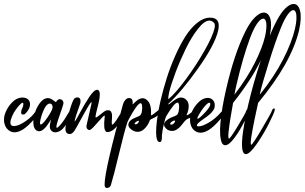

<svg xmlns="http://www.w3.org/2000/svg" viewBox="-21 -742 1522 959"><path d="M48.3 -179.7Q36.6 -157.7 32.2 -141.1Q30.8 -134.8 30.8 -129.4Q31.2 -112.3 48.8 -112.3Q70.8 -112.3 105.2 -135.5Q139.6 -158.7 157.7 -187Q163.6 -193.4 168.5 -193.4Q174.8 -193.4 174.8 -186Q174.8 -180.2 168.5 -170.9Q100.6 -81.1 51.8 -81.1Q40.5 -81.1 30.8 -85.9Q7.8 -98.1 1.5 -124Q-1 -133.8 -1 -142.1Q-1 -156.2 1.5 -165.5Q2.9 -172.4 4.9 -176.3Q15.6 -205.6 38.3 -229.5Q61 -253.4 88.4 -254.9H89.4Q121.1 -254.9 127.9 -230.5Q128.9 -225.6 128.9 -222.7Q128.9 -214.8 127.9 -210.9Q123 -189.5 101.6 -170.9Q96.7 -169.9 94.2 -169.9Q84.5 -169.9 84.5 -180.2Q84.5 -186.5 87.9 -196.8Q95.7 -210 95.7 -223.1Q95.7 -229 91.8 -229Q88.9 -229 84.5 -225.1Q67.9 -210.4 48.3 -179.7Z M227.5 -224.6Q213.4 -224.6 200.9 -199.7Q188.5 -174.8 181.6 -146.5Q179.7 -136.7 178.7 -130.9Q178.2 -120.1 182.6 -120.1Q191.9 -120.1 214.8 -153.6Q237.8 -187 241.2 -201.7Q241.7 -203.1 241.7 -205.6Q242.2 -212.4 238.8 -218.5Q235.4 -224.6 227.5 -224.6ZM330.1 -192.9Q330.1 -193.4 331.5 -193.4Q335 -193.4 339.1 -190.9Q343.3 -188.5 342.8 -185.1Q342.8 -184.1 341.8 -182.1Q340.3 -179.2 332.5 -162.4Q324.7 -145.5 318.6 -135.3Q312.5 -125 302.7 -111.1Q293 -97.2 281.2 -89.6Q269.5 -82 256.8 -81.1Q245.1 -80.6 237.3 -87.6Q229.5 -94.7 228 -105Q227.1 -111.8 228.8 -122.1Q230.5 -132.3 232.9 -139.6L234.9 -146.5Q231.4 -141.1 226.6 -133.3Q197.3 -86.4 174.3 -86.4Q165 -86.4 157.7 -93.3Q148.9 -101.6 146.5 -117.2Q145 -128.9 145.5 -140.6Q146 -151.4 149.4 -164.1Q157.2 -198.7 176.5 -225.3Q195.8 -252 218.3 -252Q229.5 -252 240.7 -244.1Q244.1 -241.7 247.3 -239.5Q250.5 -237.3 252.2 -236.1Q253.9 -234.9 255.1 -233.9Q256.3 -232.9 257.1 -232.4Q257.8 -231.9 258.3 -231.9Q258.8 -231.9 259.5 -233.4Q260.3 -234.9 262.7 -238Q265.1 -241.2 269.5 -244.1Q272.5 -246.6 277.8 -246.6Q285.2 -246.6 290.8 -240.7Q296.4 -234.9 295.9 -226.1Q295.9 -225.1 295.2 -222.4Q294.4 -219.7 294.4 -219.2Q292 -209 279.1 -172.6Q266.1 -136.2 262.7 -121.6Q260.7 -113.8 260.7 -110.8Q260.3 -103.5 263.7 -103.5Q264.6 -103.5 268.1 -106Q282.7 -118.2 301.3 -146Q310.5 -160.2 330.1 -192.9Z M412.1 -120.1Q414.1 -128.4 423.1 -167.7Q432.1 -207 435.5 -222.2Q440.9 -244.6 421.9 -214.4Q413.1 -201.2 361.3 -106.4Q354.5 -94.2 352.5 -91.3Q340.3 -72.3 327.1 -72.3Q324.2 -72.3 317.4 -74.2Q314.5 -75.7 312.3 -77.9Q310.1 -80.1 308.8 -83.3Q307.6 -86.4 306.6 -89.4Q305.7 -92.3 305.9 -96.9Q306.2 -101.6 306.2 -104.2Q306.2 -106.9 306.9 -112.1Q307.6 -117.2 307.9 -118.9Q308.1 -120.6 309.6 -126L310.5 -131.3Q310.5 -132.3 311.5 -135.3Q319.3 -168.5 332.3 -208.5Q345.2 -248.5 354 -252.9Q361.3 -255.4 365.7 -255.4Q375.5 -255.4 379.2 -247.3Q382.8 -239.3 380.4 -227.5Q379.9 -226.6 379.9 -225.6Q379.9 -224.6 379.4 -224.1Q377.9 -219.7 372.1 -203.1Q366.2 -186.5 360.8 -170.4Q355.5 -154.3 353 -144.5Q351.6 -138.7 351.6 -134.3Q357.9 -140.1 379.6 -181.2Q401.4 -222.2 425 -257.8Q448.7 -293.5 463.9 -293.5Q467.8 -293.5 470.2 -291.5Q484.4 -282.7 471.2 -226.1Q469.2 -217.3 464.8 -200.4Q460.4 -183.6 459 -176.8Q456.5 -165.5 456.1 -160.9Q455.6 -156.2 458 -154.8L458.5 -155.3Q459 -155.3 459.5 -155.3Q464.4 -157.2 483.4 -172.6Q502.4 -188 507.3 -189.5Q513.2 -191.4 519 -191.4Q531.2 -191.4 535.6 -180.2Q540 -168.9 538.6 -155.5Q537.1 -142.1 537.1 -130.9Q537.1 -119.6 540 -119.6Q542 -119.6 546.9 -124.5Q556.2 -133.8 572.5 -161.1Q588.9 -188.5 594.7 -191.9Q602.1 -195.8 603.5 -189Q605 -182.1 602.5 -176.3Q598.1 -161.1 578.1 -131.6Q558.1 -102.1 541 -90.8Q532.2 -85 520.5 -82.5Q510.7 -80.6 505.6 -87.9Q500.5 -95.2 499.8 -106.9Q499 -118.7 499.5 -130.6Q500 -142.6 501.5 -152.3Q502.9 -162.1 502.4 -163.1Q501 -168.5 485.4 -151.1Q469.7 -133.8 451.2 -113Q432.6 -92.3 425.8 -92.3Q419.4 -92.3 414.1 -98.9Q408.7 -105.5 412.1 -120.1Z M532.7 183.1Q526.9 196.8 513.2 196.8Q508.8 196.8 504.4 193.4Q501.5 188.5 501.5 180.2Q501 144.5 526.4 35.2Q549.8 -66.4 593.3 -221.2Q597.2 -233.9 605.2 -243.2Q613.3 -252.4 624.5 -252.4Q625 -252.4 625.5 -252.2Q626 -252 626.5 -252Q641.6 -251 641.6 -232.4Q641.6 -229.5 641.6 -225.6L641.1 -222.2Q641.1 -218.3 654.8 -232.9Q674.3 -251.5 691.4 -251.5Q704.6 -251.5 717.3 -238.3Q726.1 -229 730 -213.4Q733.4 -200.2 733.4 -186V-169.4Q733.4 -166 734.4 -166Q737.3 -166 745.8 -172.4Q754.4 -178.7 762.2 -185.3Q770 -191.9 771 -192.4Q778.8 -195.8 781.2 -189.5Q783.7 -182.6 776.4 -175.3Q765.1 -163.6 758.1 -158.9Q751 -154.3 733.4 -146.5Q730 -145 728.5 -143.1Q727.1 -141.1 725.6 -137Q724.1 -132.8 723.1 -130.4Q712.9 -109.9 698.2 -96.7Q683.6 -83.5 666.5 -83.5Q649.9 -83.5 634.3 -95.7Q620.1 -106.4 620.1 -118.2Q620.1 -121.6 620.6 -123.5Q624 -140.6 649.4 -151.9Q653.8 -153.8 660.9 -156.7Q668 -159.7 671.1 -161.1Q674.3 -162.6 678 -165.3Q681.6 -168 683.6 -171.9Q685.5 -175.8 687 -181.2Q688 -185.5 689 -196.3V-207Q688.5 -226.6 681.2 -226.6Q668.9 -226.6 639.6 -177.2Q619.1 -142.1 615.7 -132.3Q600.6 -87.4 573.7 24.7Q546.9 136.7 535.2 173.8Q534.7 175.3 533.9 178.5Q533.2 181.6 532.7 183.1ZM659.7 -134.3Q651.4 -128.4 651.4 -124Q651.4 -121.1 655.8 -121.1Q666 -121.1 671.9 -132.8Q675.3 -140.1 668.5 -138.2Q664.6 -137.2 659.7 -134.3Z M1025.9 -653.8Q1025.9 -653.8 1028.8 -653.8Q1083.5 -653.8 1068.4 -588.4Q1051.8 -518.1 969.5 -401.9Q887.2 -285.6 819.3 -223.1Q819.3 -220.7 821.3 -220.7Q823.7 -220.7 833.5 -229.2Q843.3 -237.8 857.2 -246.3Q871.1 -254.9 883.3 -254.9Q897.5 -254.9 908.7 -244.1Q927.2 -227.1 918.9 -190.9Q917.5 -183.6 911.6 -168.9Q911.1 -166 912.6 -166Q913.1 -166 919.9 -169.4Q926.8 -172.9 943.4 -187.5Q950.7 -196.3 957 -192.4Q963.4 -188.5 957.5 -178.2Q944.8 -164.6 937.5 -159.2Q930.2 -153.8 914.6 -147.5Q909.2 -145.5 900.6 -135.5Q892.1 -125.5 884 -115Q876 -104.5 863.5 -96.2Q851.1 -87.9 838.4 -87.9Q827.1 -87.9 816.4 -93.3Q794.9 -109.4 798.8 -124Q801.8 -134.8 817.9 -146Q829.1 -153.8 842.5 -158.4Q856 -163.1 862.1 -167.5Q868.2 -171.9 871.1 -184.1Q873 -193.4 873.5 -203.1Q875 -229.5 865.2 -229.5Q850.6 -229.5 811.5 -165.5Q805.2 -155.8 798.3 -126Q786.6 -76.2 787.6 -51.3L786.1 -42.5Q783.7 -32.2 777.3 -32.2Q774.4 -32.2 769 -35.2Q755.9 -48.3 759.5 -105.2Q763.2 -162.1 781.2 -240.7Q794.4 -296.9 812 -352.3Q829.6 -407.7 853.8 -462.4Q877.9 -517.1 904.3 -558.8Q930.7 -600.6 962.4 -626.7Q994.1 -652.8 1025.9 -653.8ZM820.3 -246.6Q855.5 -275.9 906.7 -345.2Q958 -414.6 999.8 -487.8Q1041.5 -561 1050.3 -599.6Q1054.7 -619.6 1048.8 -627Q1038.1 -639.2 1024.9 -639.2Q1000 -639.2 967.3 -597.4Q934.6 -555.7 906 -496.6Q877.4 -437.5 855.2 -378.4Q833 -319.3 823.7 -280.3Q817.9 -255.9 820.3 -246.6ZM841.8 -137.2Q830.1 -130.4 829.1 -124.5Q828.6 -122.1 830.1 -120.8Q831.5 -119.6 834.5 -119.6Q843.8 -119.6 851.6 -131.3Q856 -138.7 851.8 -139.6Q847.7 -140.6 841.8 -137.2Z M977.5 -177.7Q964.8 -157.2 964.8 -150.9Q964.8 -148.9 966.3 -148.9Q973.1 -148.9 997.3 -174.1Q1021.5 -199.2 1026.9 -212.4Q1029.3 -218.8 1029.3 -222.7Q1029.3 -229 1024.4 -229Q1020.5 -229 1013.2 -223.1Q997.6 -209.5 977.5 -177.7ZM1086.4 -185.1Q1092.3 -191.4 1097.2 -191.4Q1103.5 -191.4 1103.5 -184.6Q1103.5 -178.2 1097.2 -168.9Q1029.3 -79.1 981 -79.1Q969.2 -79.1 959.5 -84Q937 -95.7 930.7 -122.1Q928.2 -131.8 928.2 -140.1Q928.2 -156.2 930.2 -163.6Q931.6 -170.4 933.6 -174.3Q944.3 -203.6 967.5 -228.3Q990.7 -252.9 1017.6 -252.9Q1029.8 -252.9 1038.8 -245.4Q1047.9 -237.8 1050.8 -226.1Q1051.8 -223.1 1051.8 -216.8Q1051.8 -204.1 1046.9 -195.3Q1038.6 -181.2 1025.9 -170.4Q1013.2 -159.7 996.3 -148.2Q979.5 -136.7 970.2 -128.4Q962.4 -121.1 962.4 -115.7Q962.4 -110.8 971.2 -110.8Q989.3 -110.8 1022.2 -129.9Q1055.2 -148.9 1086.4 -185.1Z M1276.4 -269Q1349.6 -359.9 1393.3 -445.6Q1437 -531.2 1452.1 -597.7Q1459 -626 1459.7 -647.7Q1460.4 -669.4 1456.3 -680.4Q1452.1 -691.4 1443.8 -691.4Q1432.6 -691.4 1416.5 -669.9Q1400.4 -648.4 1382.8 -605Q1356.9 -542 1322.8 -433.1Q1288.6 -324.2 1277.3 -274.4Q1277.3 -273.4 1277.1 -271.7Q1276.9 -270 1276.4 -269ZM1351.1 -190.9Q1347.2 -174.8 1321.3 -123.3Q1295.4 -71.8 1260.7 -22Q1226.1 27.8 1207 27.8Q1198.7 27.8 1193.8 18.6Q1178.2 -13.2 1202.1 -140.1Q1178.7 -92.3 1150.9 -54.4Q1123 -16.6 1104 -16.6Q1093.8 -16.6 1087.4 -27.8Q1073.7 -59.1 1080.1 -129.9Q1086.4 -200.7 1108.4 -296.4Q1148.9 -472.7 1204.1 -584Q1227.5 -630.9 1252 -655Q1276.4 -679.2 1296.4 -679.2Q1319.8 -679.2 1328.9 -649.4Q1337.9 -619.6 1326.7 -564Q1342.3 -603 1360.4 -637.2Q1382.8 -679.7 1405 -700.9Q1427.2 -722.2 1445.3 -722.2Q1469.2 -722.2 1477.8 -688Q1486.3 -653.8 1473.1 -592.3Q1434.6 -428.2 1268.1 -228Q1267.6 -225.1 1264.4 -210.2Q1261.2 -195.3 1257.3 -177.7Q1253.4 -160.2 1248.8 -137.2Q1244.1 -114.3 1240.5 -94.7Q1236.8 -75.2 1234.1 -56.6Q1231.4 -38.1 1231.4 -29.3Q1231.4 -20.5 1233.9 -18.6Q1239.7 -18.6 1286.6 -97.7Q1333.5 -176.8 1337.4 -189.5Q1340.3 -199.2 1347.2 -200.2Q1351.1 -201.2 1351.6 -196.3Q1352.1 -194.3 1351.1 -190.9ZM1149.9 -269Q1214.4 -353.5 1252.2 -429Q1290 -504.4 1303.2 -561.5Q1312 -603 1309.1 -626Q1306.2 -648.9 1293.5 -648.9Q1280.8 -648.9 1263.4 -624.5Q1246.1 -600.1 1228 -552.2Q1192.9 -458.5 1160.2 -318.8Q1153.3 -289.6 1149.9 -269ZM1213.9 -196.8Q1214.4 -198.7 1215.6 -204.1Q1216.8 -209.5 1217.3 -212.4Q1243.7 -326.2 1282.2 -441.9Q1234.4 -342.8 1143.1 -228Q1142.6 -224.6 1140.4 -211.9Q1138.2 -199.2 1135.5 -183.8Q1132.8 -168.5 1129.6 -149.7Q1126.5 -130.9 1124.3 -113.5Q1122.1 -96.2 1120.6 -81.8Q1119.1 -67.4 1119.6 -58.6Q1120.1 -49.8 1123 -49.8Q1128.9 -49.8 1167.2 -113Q1205.6 -176.3 1209 -188.5Q1210 -192.9 1213.9 -196.8Z"/></svg>

Font: Sintesa 4
Style: 4
Weight: 400
Version: Version 001.000